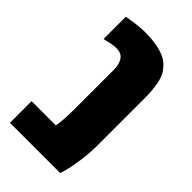

<svg xmlns="http://www.w3.org/2000/svg" viewBox="-201 -704 769 769"><g transform="rotate(45 183.5 -320.0)"><path d="M43.9 -628.4Q103.5 -639.6 140.6 -639.6Q177.7 -639.6 205.3 -634.8Q232.9 -629.9 252.4 -621.6Q272 -613.3 285.9 -599.4Q299.8 -585.4 307.9 -570.8Q315.9 -556.2 320.3 -535.2Q328.1 -500.5 328.1 -447.3V-183.6Q328.1 -139.2 321.3 -93.3Q314.5 -47.4 307.6 -23.4L300.8 0H16.1V-122.6H153.3Q160.2 -158.2 160.2 -221.2V-447.3Q160.2 -474.6 147.7 -493.9Q135.3 -513.2 106.4 -513.2Q86.9 -513.2 54.7 -504.9L43.9 -502.4Z"/></g></svg>

Font: Open Sans Hebrew Condensed Extra Bold
Style: Regular
Weight: 800
Width: 3
Foundry: Ascender Corporation, Yanek Iontef
Version: Version 2.001;PS 002.001;hotconv 1.0.70;makeotf.lib2.5.58329